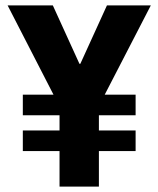

<svg xmlns="http://www.w3.org/2000/svg" viewBox="-20 -695 590 715"><path d="M201.7 0V-132.5H65V-209.2H201.7V-265.8H65V-342.5H179.2L8.3 -675H176.7L275.8 -457.5H279.2L378.3 -675H541.7L370 -342.5H485V-265.8H348.3V-209.2H485V-132.5H348.3V0Z"/></svg>

Font: Funnel Sans Light ExtraBold
Style: Regular
Weight: 800
Version: Version 1.000